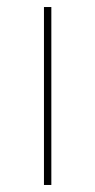

<svg xmlns="http://www.w3.org/2000/svg" viewBox="-20 -526 271 546"><path d="M126 0V-506H105V0Z"/></svg>

Font: IBM Plex Sans Thai Looped Thin
Style: Regular
Weight: 100
Designer: Mike Abbink, Paul van der Laan, Pieter van Rosmalen, Ben Mitchell, Mark Frömberg
Foundry: Bold Monday
Version: Version 1.1